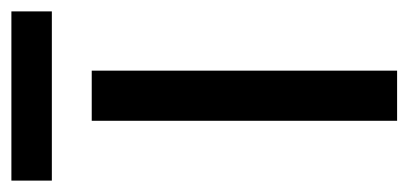

<svg xmlns="http://www.w3.org/2000/svg" viewBox="-230 -507 717 337"><g transform="rotate(-90 128.5 -338.5)"><path d="M173 0H85V-536H173ZM277 -677V-606H-20V-677Z"/></g></svg>

Font: Noto Sans Lydian
Style: Regular
Weight: 400
Designer: Monotype Design Team
Foundry: Monotype Imaging Inc.
Version: Version 2.002; ttfautohint (v1.8.4.7-5d5b)